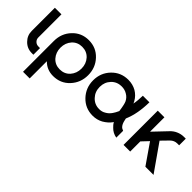

<svg xmlns="http://www.w3.org/2000/svg" viewBox="15 -1147 1983 1983"><g transform="rotate(45 1006.0 -156.0)"><path d="M62 -500V-162Q62 -95 109 -48Q156 0 224 0H248V-97H224Q196 -97 177 -116Q158 -135 158 -162V-500Z M547 -415Q615 -415 658 -368Q701 -320 701 -250Q701 -181 658 -132Q615 -85 547 -85Q480 -85 437 -132Q394 -181 394 -250Q394 -320 437 -368Q480 -415 547 -415ZM547 -512Q440 -512 369 -436Q297 -360 297 -250V200H394V-51Q455 12 547 12Q655 12 726 -64Q798 -141 798 -250Q798 -360 726 -436Q655 -512 547 -512Z M1125 -511Q1017 -511 944 -435Q871 -359 871 -250Q871 -195 889.5 -148.5Q908 -102 944 -64Q1017 13 1125 13Q1187 13 1238 -15Q1264 -30 1286.5 -49.5Q1309 -69 1328 -96Q1335 -82 1344.5 -70.5Q1354 -59 1365 -49Q1383 -30 1406.5 -17.5Q1430 -5 1459 0V-100Q1447 -104 1436.5 -110.5Q1426 -117 1419 -127Q1411 -137 1405 -151Q1399 -165 1395 -183Q1394 -188 1392.5 -194.5Q1391 -201 1389 -210Q1416 -273 1429 -345.5Q1442 -418 1443 -500H1347Q1346 -465 1343.5 -433.5Q1341 -402 1335 -374Q1333 -381 1329.5 -387Q1326 -393 1323 -399Q1295 -450 1243 -481Q1190 -511 1125 -511ZM1125 -414Q1171 -414 1206 -392Q1243 -371 1262 -331Q1268 -318 1274.5 -289.5Q1281 -261 1287 -216Q1278 -196 1269.5 -181Q1261 -166 1254 -156Q1231 -121 1196 -102Q1180 -92 1162.5 -87.5Q1145 -83 1125 -83Q1057 -83 1012 -132Q967 -180 967 -250Q967 -319 1012 -367Q1057 -414 1125 -414Z M1565 -500V0H1662V-148L1731 -221L1884 0H2003L1797 -294L1872 -371Q1904 -403 1948 -403H1974V-500H1948Q1905 -500 1865 -482Q1847 -474 1831 -462.5Q1815 -451 1801 -436L1662 -290V-500Z"/></g></svg>

Font: Unageo
Style: Medium
Weight: 500
Designer: Richard Sepsi
Foundry: Richard Sepsi
Version: Version 2.000